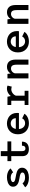

<svg xmlns="http://www.w3.org/2000/svg" viewBox="1912 -2610 710 4573"><g transform="rotate(-90 2266.5 -323.0)"><path d="M324.5 11Q268.5 11 223.2 -0.2Q178 -11.5 144.8 -31.5Q111.5 -51.5 92.5 -78.5L187.5 -141.5Q196 -128 209.5 -116.5Q223 -105 241 -96.8Q259 -88.5 281.2 -84.5Q303.5 -80.5 328.5 -80.5Q352 -80.5 373 -84.2Q394 -88 410.2 -95.8Q426.5 -103.5 435.8 -116Q445 -128.5 445 -146.5Q445 -167.5 425.5 -180.8Q406 -194 371.8 -202.5Q337.5 -211 292.5 -217.5Q258.5 -222.5 225.2 -232.5Q192 -242.5 165.2 -259.8Q138.5 -277 122.5 -303.8Q106.5 -330.5 106.5 -367.5Q106.5 -398.5 119.2 -422Q132 -445.5 154.2 -462.5Q176.5 -479.5 205.5 -490.5Q234.5 -501.5 266.8 -506.8Q299 -512 331 -512Q385.5 -512 428 -498.8Q470.5 -485.5 499.5 -465.2Q528.5 -445 542 -424.5L449.5 -364.5Q443 -377 430.8 -387.5Q418.5 -398 401.8 -405.8Q385 -413.5 365.5 -417.8Q346 -422 324.5 -422Q307 -422 288.2 -419.2Q269.5 -416.5 253.2 -410.2Q237 -404 226.8 -393.5Q216.5 -383 216.5 -367Q216.5 -347.5 233.2 -335.2Q250 -323 279 -315.5Q308 -308 345 -302Q371 -298 400.2 -292Q429.5 -286 457.8 -276Q486 -266 508.8 -250Q531.5 -234 545.2 -210.2Q559 -186.5 559 -153.5Q559 -119 546 -92.2Q533 -65.5 510.2 -46Q487.5 -26.5 457.5 -14Q427.5 -1.5 393.5 4.8Q359.5 11 324.5 11Z M834 -148V-658.5H954.5V-151Q954.5 -121 962.5 -103.8Q970.5 -86.5 984.5 -79.2Q998.5 -72 1016 -72Q1034 -72 1049.2 -79Q1064.5 -86 1074 -103.8Q1083.5 -121.5 1083.5 -154.5H1180Q1180 -108.5 1165.5 -76.8Q1151 -45 1125.8 -26Q1100.5 -7 1068.5 1.5Q1036.5 10 1001.5 10Q966.5 10 936 1.8Q905.5 -6.5 882.5 -24.8Q859.5 -43 846.8 -73.2Q834 -103.5 834 -148ZM715.5 -409V-500H1186.5V-409Z M1609.5 11Q1561.5 11 1516 -5Q1470.5 -21 1434.2 -53.5Q1398 -86 1376.5 -135.2Q1355 -184.5 1355 -251Q1355 -317.5 1376.5 -366.5Q1398 -415.5 1434.5 -448Q1471 -480.5 1516.8 -496.2Q1562.5 -512 1611 -512Q1661 -512 1706.5 -497Q1752 -482 1787.5 -452Q1823 -422 1843.2 -376.5Q1863.5 -331 1863.5 -270.5Q1863.5 -260.5 1862.5 -248Q1861.5 -235.5 1860 -226.5H1451.5V-301H1737.5Q1737.5 -303 1737.5 -304Q1737.5 -305 1737.5 -307.5Q1737.5 -341.5 1720.8 -367.2Q1704 -393 1676 -407.5Q1648 -422 1613 -422Q1588.5 -422 1564.2 -412.2Q1540 -402.5 1520.8 -382.2Q1501.5 -362 1490 -329.8Q1478.5 -297.5 1478.5 -252Q1478.5 -196 1497.2 -157.5Q1516 -119 1547.2 -99.2Q1578.5 -79.5 1616 -79.5Q1650.5 -79.5 1674.8 -91Q1699 -102.5 1713.8 -118.5Q1728.5 -134.5 1734.5 -149.5L1844 -96Q1831.5 -73.5 1810.2 -54.2Q1789 -35 1759.5 -20.2Q1730 -5.5 1692.5 2.8Q1655 11 1609.5 11Z M2052.5 0V-91H2154V-409H2052.5V-500H2249.5L2275 -378.5V-91H2391.5V0ZM2272.5 -290 2229 -310Q2229.5 -343 2241.5 -373.2Q2253.5 -403.5 2274 -428.8Q2294.5 -454 2321.5 -472.8Q2348.5 -491.5 2379 -501.8Q2409.5 -512 2440.5 -512Q2475.5 -512 2492.8 -506.2Q2510 -500.5 2515 -496.5L2489 -395Q2485 -398.5 2469 -403.5Q2453 -408.5 2426 -408.5Q2399.5 -408.5 2374.5 -398.5Q2349.5 -388.5 2328.2 -371.5Q2307 -354.5 2292.2 -333.5Q2277.5 -312.5 2272.5 -290Z M2685.5 0V-500H2793L2807 -396.5V0ZM3013 0V-280.5Q3013 -329 3003.2 -358.8Q2993.5 -388.5 2972.8 -402Q2952 -415.5 2920 -415.5Q2897 -415.5 2876.8 -406.5Q2856.5 -397.5 2840.5 -381.8Q2824.5 -366 2815 -345.5Q2805.5 -325 2803.5 -302L2774 -314Q2774 -350 2785.8 -385Q2797.5 -420 2821.2 -448.8Q2845 -477.5 2880 -494.5Q2915 -511.5 2961.5 -511.5Q3001 -511.5 3032.5 -499.2Q3064 -487 3087 -461.5Q3110 -436 3122.2 -396Q3134.5 -356 3134.5 -299.5V0Z M3559.5 11Q3511.5 11 3466 -5Q3420.5 -21 3384.2 -53.5Q3348 -86 3326.5 -135.2Q3305 -184.5 3305 -251Q3305 -317.5 3326.5 -366.5Q3348 -415.5 3384.5 -448Q3421 -480.5 3466.8 -496.2Q3512.5 -512 3561 -512Q3611 -512 3656.5 -497Q3702 -482 3737.5 -452Q3773 -422 3793.2 -376.5Q3813.5 -331 3813.5 -270.5Q3813.5 -260.5 3812.5 -248Q3811.5 -235.5 3810 -226.5H3401.5V-301H3687.5Q3687.5 -303 3687.5 -304Q3687.5 -305 3687.5 -307.5Q3687.5 -341.5 3670.8 -367.2Q3654 -393 3626 -407.5Q3598 -422 3563 -422Q3538.5 -422 3514.2 -412.2Q3490 -402.5 3470.8 -382.2Q3451.5 -362 3440 -329.8Q3428.5 -297.5 3428.5 -252Q3428.5 -196 3447.2 -157.5Q3466 -119 3497.2 -99.2Q3528.5 -79.5 3566 -79.5Q3600.5 -79.5 3624.8 -91Q3649 -102.5 3663.8 -118.5Q3678.5 -134.5 3684.5 -149.5L3794 -96Q3781.5 -73.5 3760.2 -54.2Q3739 -35 3709.5 -20.2Q3680 -5.5 3642.5 2.8Q3605 11 3559.5 11Z M3985.5 0V-500H4093L4107 -396.5V0ZM4313 0V-280.5Q4313 -329 4303.2 -358.8Q4293.5 -388.5 4272.8 -402Q4252 -415.5 4220 -415.5Q4197 -415.5 4176.8 -406.5Q4156.5 -397.5 4140.5 -381.8Q4124.5 -366 4115 -345.5Q4105.5 -325 4103.5 -302L4074 -314Q4074 -350 4085.8 -385Q4097.5 -420 4121.2 -448.8Q4145 -477.5 4180 -494.5Q4215 -511.5 4261.5 -511.5Q4301 -511.5 4332.5 -499.2Q4364 -487 4387 -461.5Q4410 -436 4422.2 -396Q4434.5 -356 4434.5 -299.5V0Z"/></g></svg>

Font: Trispace Thin Medium
Style: Regular
Weight: 500
Version: Version 1.210